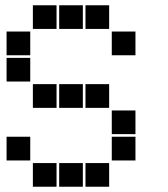

<svg xmlns="http://www.w3.org/2000/svg" viewBox="-20 -715 640 730"><path d="M106 -695Q105 -695 105 -695Q105 -695 105 -694V-606Q105 -605 105 -605Q105 -605 106 -605H194Q195 -605 195 -605Q195 -605 195 -606V-694Q195 -695 195 -695Q195 -695 194 -695ZM206 -695Q205 -695 205 -695Q205 -695 205 -694V-606Q205 -605 205 -605Q205 -605 206 -605H294Q295 -605 295 -605Q295 -605 295 -606V-694Q295 -695 295 -695Q295 -695 294 -695ZM306 -695Q305 -695 305 -695Q305 -695 305 -694V-606Q305 -605 305 -605Q305 -605 306 -605H394Q395 -605 395 -605Q395 -605 395 -606V-694Q395 -695 395 -695Q395 -695 394 -695ZM6 -595Q5 -595 5 -595Q5 -595 5 -594V-506Q5 -505 5 -505Q5 -505 6 -505H94Q95 -505 95 -505Q95 -505 95 -506V-594Q95 -595 95 -595Q95 -595 94 -595ZM406 -595Q405 -595 405 -595Q405 -595 405 -594V-506Q405 -505 405 -505Q405 -505 406 -505H494Q495 -505 495 -505Q495 -505 495 -506V-594Q495 -595 495 -595Q495 -595 494 -595ZM6 -495Q5 -495 5 -495Q5 -495 5 -494V-406Q5 -405 5 -405Q5 -405 6 -405H94Q95 -405 95 -405Q95 -405 95 -406V-494Q95 -495 95 -495Q95 -495 94 -495ZM106 -395Q105 -395 105 -395Q105 -395 105 -394V-306Q105 -305 105 -305Q105 -305 106 -305H194Q195 -305 195 -305Q195 -305 195 -306V-394Q195 -395 195 -395Q195 -395 194 -395ZM206 -395Q205 -395 205 -395Q205 -395 205 -394V-306Q205 -305 205 -305Q205 -305 206 -305H294Q295 -305 295 -305Q295 -305 295 -306V-394Q295 -395 295 -395Q295 -395 294 -395ZM306 -395Q305 -395 305 -395Q305 -395 305 -394V-306Q305 -305 305 -305Q305 -305 306 -305H394Q395 -305 395 -305Q395 -305 395 -306V-394Q395 -395 395 -395Q395 -395 394 -395ZM406 -295Q405 -295 405 -295Q405 -295 405 -294V-206Q405 -205 405 -205Q405 -205 406 -205H494Q495 -205 495 -205Q495 -205 495 -206V-294Q495 -295 495 -295Q495 -295 494 -295ZM6 -195Q5 -195 5 -195Q5 -195 5 -194V-106Q5 -105 5 -105Q5 -105 6 -105H94Q95 -105 95 -105Q95 -105 95 -106V-194Q95 -195 95 -195Q95 -195 94 -195ZM406 -195Q405 -195 405 -195Q405 -195 405 -194V-106Q405 -105 405 -105Q405 -105 406 -105H494Q495 -105 495 -105Q495 -105 495 -106V-194Q495 -195 495 -195Q495 -195 494 -195ZM106 -95Q105 -95 105 -95Q105 -95 105 -94V-6Q105 -5 105 -5Q105 -5 106 -5H194Q195 -5 195 -5Q195 -5 195 -6V-94Q195 -95 195 -95Q195 -95 194 -95ZM206 -95Q205 -95 205 -95Q205 -95 205 -94V-6Q205 -5 205 -5Q205 -5 206 -5H294Q295 -5 295 -5Q295 -5 295 -6V-94Q295 -95 295 -95Q295 -95 294 -95ZM306 -95Q305 -95 305 -95Q305 -95 305 -94V-6Q305 -5 305 -5Q305 -5 306 -5H394Q395 -5 395 -5Q395 -5 395 -6V-94Q395 -95 395 -95Q395 -95 394 -95Z"/></svg>

Font: Doto Black
Style: Regular
Weight: 900
Version: Version 1.000